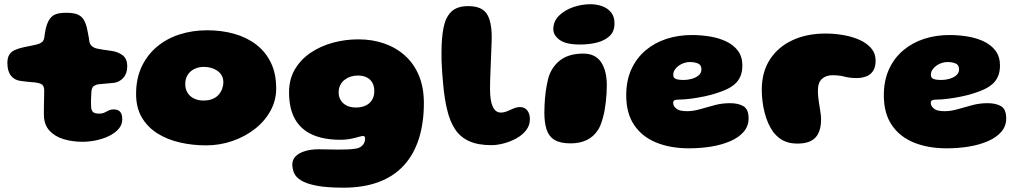

<svg xmlns="http://www.w3.org/2000/svg" viewBox="-20 -659 4814 910"><path d="M371 13Q323 13 281.5 0.5Q240 -12 214.5 -39.8Q189 -67.5 188 -113.5Q188 -124.5 188 -136.5Q188 -148.5 188.2 -161Q188.5 -173.5 188.8 -185.5Q189 -197.5 189.2 -209.2Q189.5 -221 189.5 -231.5Q189 -253.5 176.5 -260Q164 -266.5 144.5 -268.5Q134 -269.5 123.2 -270.2Q112.5 -271 101.2 -272.5Q90 -274 77.5 -275.5Q49 -279 32 -300.2Q15 -321.5 15 -360Q15 -387 25 -401.2Q35 -415.5 51.8 -422.5Q68.5 -429.5 87.5 -434Q108 -438 125 -441.8Q142 -445.5 155.5 -448.5Q169 -452 178.2 -458.8Q187.5 -465.5 190 -481.5Q191.5 -493 193.2 -503.8Q195 -514.5 197.2 -524.5Q199.5 -534.5 202.5 -542.5Q213.5 -573.5 232.8 -586Q252 -598.5 293 -598.5Q325 -598.5 344 -591.8Q363 -585 373.8 -570Q384.5 -555 391 -530Q393.5 -519 395.2 -510.8Q397 -502.5 398.2 -495Q399.5 -487.5 401 -480Q402.5 -472.5 403.5 -463Q406 -447.5 417.2 -439Q428.5 -430.5 443.5 -428Q456 -425.5 466.8 -423.8Q477.5 -422 488 -420.8Q498.5 -419.5 510 -417.5Q537 -414 560 -398Q583 -382 583 -344Q583 -310.5 564.2 -289.8Q545.5 -269 517.5 -266Q497.5 -264 478.2 -262.5Q459 -261 446 -259.5Q435.5 -258 425.5 -251.8Q415.5 -245.5 413.5 -228Q413 -220.5 412.5 -212.5Q412 -204.5 411.8 -196.5Q411.5 -188.5 411.2 -180.5Q411 -172.5 411.5 -165.2Q412 -158 412 -150.5Q413 -136 420.8 -128.2Q428.5 -120.5 451.5 -120.5Q465 -120.5 475.2 -125.5Q485.5 -130.5 495.2 -135.5Q505 -140.5 518 -140.5Q540.5 -140.5 550 -128.5Q559.5 -116.5 559.5 -93.5Q559.5 -67.5 542 -47.8Q524.5 -28 496.8 -14.5Q469 -1 436 6Q403 13 371 13Z M956.5 30Q893 30 833.5 16.5Q774 3 727 -26.2Q680 -55.5 652.5 -101.8Q625 -148 625 -214Q625 -286.5 651.2 -342.5Q677.5 -398.5 723.5 -437.2Q769.5 -476 830.8 -495.8Q892 -515.5 962 -515.5Q1030.5 -515.5 1090 -498.8Q1149.5 -482 1194.2 -447.8Q1239 -413.5 1264 -361.8Q1289 -310 1289 -240Q1289 -183 1262 -133.8Q1235 -84.5 1188.2 -48Q1141.5 -11.5 1081.8 9.2Q1022 30 956.5 30ZM944.5 -182.5Q969 -182.5 986.8 -189.8Q1004.5 -197 1015.8 -209.5Q1027 -222 1032.8 -237.5Q1038.5 -253 1038.5 -269Q1038.5 -288 1030.5 -301.8Q1022.5 -315.5 1009 -324.5Q995.5 -333.5 979.2 -337.8Q963 -342 945.5 -342Q922 -342 902 -332.5Q882 -323 870 -304.8Q858 -286.5 858 -260.5Q858 -237 868.8 -219.5Q879.5 -202 899 -192.2Q918.5 -182.5 944.5 -182.5Z M1608 230.5Q1528 230.5 1479.8 221Q1431.5 211.5 1406.8 196Q1382 180.5 1373.8 160.8Q1365.5 141 1365.5 121Q1365.5 97 1382 81Q1398.5 65 1426.8 56.8Q1455 48.5 1489.5 48.5Q1510.5 48.5 1534.2 49.2Q1558 50 1581.5 50Q1605 50 1626.8 49.2Q1648.5 48.5 1665.5 45.5Q1677.5 44 1686 39.2Q1694.5 34.5 1700 27.8Q1705.5 21 1708 13.2Q1710.5 5.5 1710.5 -2.5Q1710.5 -5.5 1709.5 -8.2Q1708.5 -11 1706.8 -12.8Q1705 -14.5 1701.5 -14.5Q1695.5 -14.5 1685.8 -11.8Q1676 -9 1662.5 -5.5Q1649 -2 1631.8 0.8Q1614.5 3.5 1593.5 3.5Q1514 3.5 1459.8 -21Q1405.5 -45.5 1377.8 -95.2Q1350 -145 1350 -221Q1350 -284 1378 -331Q1406 -378 1453 -409.5Q1500 -441 1558.5 -456.8Q1617 -472.5 1678.5 -472.5Q1745 -472.5 1801.5 -452.8Q1858 -433 1900.2 -394.8Q1942.5 -356.5 1965.8 -300.2Q1989 -244 1989 -170.5Q1989 -76 1965.2 -1.5Q1941.5 73 1894.2 124.8Q1847 176.5 1775.2 203.5Q1703.5 230.5 1608 230.5ZM1666.5 -149.5Q1687.5 -149.5 1703.8 -155Q1720 -160.5 1731 -170.5Q1742 -180.5 1748 -194.8Q1754 -209 1754 -227Q1754 -250.5 1744.8 -267Q1735.5 -283.5 1718 -292.2Q1700.5 -301 1675.5 -301Q1658.5 -301 1642.2 -295.8Q1626 -290.5 1613 -280.5Q1600 -270.5 1592.5 -255.2Q1585 -240 1585 -220Q1585 -201 1594.5 -184.8Q1604 -168.5 1622.2 -159Q1640.5 -149.5 1666.5 -149.5Z M2308.5 29Q2245.5 29 2203.5 10Q2161.5 -9 2136.5 -47Q2111.5 -85 2098.5 -142Q2093 -164.5 2088.5 -193.2Q2084 -222 2081 -253.5Q2078 -285 2075.8 -314.8Q2073.5 -344.5 2072.8 -369.2Q2072 -394 2072.5 -409.5Q2072.5 -478.5 2082.2 -528Q2092 -577.5 2119.2 -603.8Q2146.5 -630 2199 -630Q2262.5 -630 2286.5 -594.5Q2310.5 -559 2310.5 -482Q2310.5 -470.5 2309.8 -452.5Q2309 -434.5 2308.2 -412.2Q2307.5 -390 2306.5 -366Q2305.5 -342 2304.5 -318.2Q2303.5 -294.5 2303 -273.8Q2302.5 -253 2302.5 -237Q2302.5 -209 2305.8 -188.2Q2309 -167.5 2315.5 -153.5Q2322 -139.5 2331.5 -132.5Q2341 -125.5 2353.5 -125.5Q2369 -125.5 2384 -132Q2399 -138.5 2414.2 -145Q2429.5 -151.5 2445.5 -151.5Q2466.5 -151.5 2479 -135.8Q2491.5 -120 2491.5 -94Q2491.5 -65 2473.8 -42Q2456 -19 2428 -3.5Q2400 12 2368.2 20.5Q2336.5 29 2308.5 29Z M2684 20.5Q2634.5 20.5 2607.5 3.5Q2580.5 -13.5 2570.2 -46.2Q2560 -79 2560 -125.5Q2560 -141 2560.8 -157.5Q2561.5 -174 2562.8 -190.5Q2564 -207 2566.2 -223Q2568.5 -239 2571.2 -253.8Q2574 -268.5 2577.2 -282Q2580.5 -295.5 2584.5 -306Q2604.5 -354 2643.8 -379.5Q2683 -405 2744.5 -405Q2801.5 -405 2828.8 -364.5Q2856 -324 2856 -255Q2856 -236 2854.8 -215.8Q2853.5 -195.5 2851.2 -175.5Q2849 -155.5 2845.5 -136Q2842 -116.5 2837 -99Q2832 -81.5 2826.2 -66.5Q2820.5 -51.5 2812.5 -40.5Q2792.5 -10.5 2760.5 5Q2728.5 20.5 2684 20.5ZM2729.5 -448Q2662 -448 2632.2 -470Q2602.5 -492 2602.5 -520.5Q2602.5 -558 2629.2 -584.5Q2656 -611 2696.5 -625Q2737 -639 2778.5 -639Q2808.5 -639 2834.5 -629.5Q2860.5 -620 2876.5 -600Q2892.5 -580 2892.5 -547.5Q2892.5 -510.5 2869.8 -488.8Q2847 -467 2810 -457.5Q2773 -448 2729.5 -448Z M3246 44Q3158 44 3090.8 16.8Q3023.5 -10.5 2985.8 -66.2Q2948 -122 2948 -207Q2948 -277 2972.2 -330.2Q2996.5 -383.5 3039.5 -420Q3082.5 -456.5 3138.8 -474.8Q3195 -493 3259 -493Q3302.5 -493 3345 -486Q3387.5 -479 3422.2 -462.5Q3457 -446 3477.8 -418Q3498.5 -390 3498.5 -349Q3498.5 -318.5 3489 -296.8Q3479.5 -275 3462.2 -260.2Q3445 -245.5 3422.8 -235.2Q3400.5 -225 3374.5 -217Q3353 -209.5 3320.2 -202.5Q3287.5 -195.5 3254.5 -191.2Q3221.5 -187 3198.5 -187Q3183 -187 3176.8 -183.8Q3170.5 -180.5 3170.5 -171.5Q3170.5 -165 3173.5 -158.5Q3176.5 -152 3183 -146.5Q3192 -138 3205.5 -135Q3219 -132 3237 -132Q3265.5 -132 3298.2 -141.5Q3331 -151 3366.5 -160.5Q3402 -170 3440 -170Q3479.5 -170 3503.8 -155.5Q3528 -141 3528 -97.5Q3528 -61 3504.5 -34Q3481 -7 3441 10.2Q3401 27.5 3350.5 35.8Q3300 44 3246 44ZM3221.5 -280Q3239 -280 3258.2 -285.2Q3277.5 -290.5 3291 -301.8Q3304.5 -313 3304.5 -330Q3304.5 -351.5 3288 -358.2Q3271.5 -365 3249.5 -365Q3235.5 -365 3221.5 -360.2Q3207.5 -355.5 3196.2 -347.2Q3185 -339 3178 -328.2Q3171 -317.5 3171 -305Q3171 -294 3177 -288.8Q3183 -283.5 3194.5 -281.8Q3206 -280 3221.5 -280Z M3760 21.5Q3732.5 21.5 3711.2 14.8Q3690 8 3674 -4.2Q3658 -16.5 3645 -33Q3631.5 -52 3621.2 -75Q3611 -98 3604.2 -124.2Q3597.5 -150.5 3594 -178.2Q3590.5 -206 3590.5 -233.5Q3590.5 -317.5 3629 -377Q3667.5 -436.5 3735.5 -468.2Q3803.5 -500 3892 -500Q3936 -500 3978.5 -492.5Q4021 -485 4055 -469.5Q4089 -454 4109.5 -429.8Q4130 -405.5 4130 -372Q4130 -339.5 4117 -321.2Q4104 -303 4083.2 -296Q4062.5 -289 4040.5 -289Q4008 -289 3982.8 -295.8Q3957.5 -302.5 3925.5 -302.5Q3895 -302.5 3875.8 -285.2Q3856.5 -268 3856.5 -230Q3856.5 -214.5 3858 -199.5Q3859.5 -184.5 3861.8 -170.5Q3864 -156.5 3866.2 -143Q3868.5 -129.5 3870 -117Q3871.5 -104.5 3871.5 -93Q3871.5 -36 3845 -7.2Q3818.5 21.5 3760 21.5Z M4467 44Q4379 44 4311.8 16.8Q4244.5 -10.5 4206.8 -66.2Q4169 -122 4169 -207Q4169 -277 4193.2 -330.2Q4217.5 -383.5 4260.5 -420Q4303.5 -456.5 4359.8 -474.8Q4416 -493 4480 -493Q4523.5 -493 4566 -486Q4608.5 -479 4643.2 -462.5Q4678 -446 4698.8 -418Q4719.5 -390 4719.5 -349Q4719.5 -318.5 4710 -296.8Q4700.5 -275 4683.2 -260.2Q4666 -245.5 4643.8 -235.2Q4621.5 -225 4595.5 -217Q4574 -209.5 4541.2 -202.5Q4508.5 -195.5 4475.5 -191.2Q4442.5 -187 4419.5 -187Q4404 -187 4397.8 -183.8Q4391.5 -180.5 4391.5 -171.5Q4391.5 -165 4394.5 -158.5Q4397.5 -152 4404 -146.5Q4413 -138 4426.5 -135Q4440 -132 4458 -132Q4486.5 -132 4519.2 -141.5Q4552 -151 4587.5 -160.5Q4623 -170 4661 -170Q4700.5 -170 4724.8 -155.5Q4749 -141 4749 -97.5Q4749 -61 4725.5 -34Q4702 -7 4662 10.2Q4622 27.5 4571.5 35.8Q4521 44 4467 44ZM4442.5 -280Q4460 -280 4479.2 -285.2Q4498.5 -290.5 4512 -301.8Q4525.5 -313 4525.5 -330Q4525.5 -351.5 4509 -358.2Q4492.5 -365 4470.5 -365Q4456.5 -365 4442.5 -360.2Q4428.5 -355.5 4417.2 -347.2Q4406 -339 4399 -328.2Q4392 -317.5 4392 -305Q4392 -294 4398 -288.8Q4404 -283.5 4415.5 -281.8Q4427 -280 4442.5 -280Z"/></svg>

Font: Gluten ExtraBold
Style: Regular
Weight: 800
Designer: Tyler Finck
Foundry: Etcetera Type Company
Version: Version 1.300